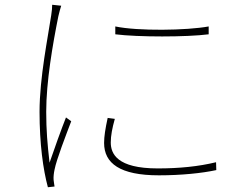

<svg xmlns="http://www.w3.org/2000/svg" viewBox="-20 -762 1040 806"><path d="M464 -651V-618C558 -606 764 -606 856 -618V-651C764 -634 559 -631 464 -651ZM462 -263 432 -267C422 -221 417 -189 417 -162C417 -76 484 -26 647 -26C741 -26 828 -35 888 -48L887 -81C813 -63 732 -55 642 -55C471 -55 445 -117 445 -164C445 -192 451 -224 462 -263ZM237 -738 199 -742C199 -730 198 -717 195 -698C182 -610 146 -436 146 -293C146 -158 161 -50 181 24L209 21C208 14 206 3 205 -7C204 -20 206 -36 209 -50C217 -92 257 -195 279 -253L257 -269C238 -221 207 -135 188 -79C179 -157 174 -216 174 -293C174 -418 201 -575 225 -694C229 -712 233 -725 237 -738Z"/></svg>

Font: Harano Aji Gothic CN ExtraLight
Style: Regular
Weight: 250
Foundry: Masamichi Hosoda
Version: HaranoAjiGothicCN-ExtraLight version 20230610;ttx 4.39.4